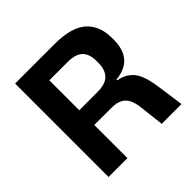

<svg xmlns="http://www.w3.org/2000/svg" viewBox="-167 -784 928 928"><g transform="rotate(-45 297.0 -319.5)"><path d="M427 0 412.5 -124.5Q409 -158 398.5 -180.5Q388 -203 367 -214.8Q346 -226.5 309 -226.5L154.5 -227V-328L317 -328.5Q371.5 -328.5 395.2 -353.8Q419 -379 419 -426V-438Q419 -484.5 395.2 -508.8Q371.5 -533 316 -533H153V-639H334.5Q447 -639 498.8 -593.5Q550.5 -548 550.5 -464V-450Q550.5 -387 520 -350Q489.5 -313 423 -306V-288L386.5 -306Q443.5 -302 474.8 -282Q506 -262 520.5 -226.8Q535 -191.5 542.5 -139.5L562 0ZM63.5 0V-639H191.5V-292L192.5 -243.5V0Z"/></g></svg>

Font: Anek Tamil Medium SemiBold
Style: Regular
Weight: 600
Version: Version 1.003